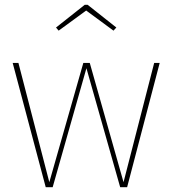

<svg xmlns="http://www.w3.org/2000/svg" viewBox="-20 -782 720 802"><path d="M225 -654 214 -667 334 -762H346L466 -667L454 -654L340 -738ZM647 -519 511 0H482L341 -497L200 0H171L33 -519H57L186 -21L328 -519H355L496 -21L624 -519Z"/></svg>

Font: FiraGO Thin
Style: Regular
Weight: 100
Designer: bBox Type
Foundry: bBox Type GmbH
Version: Version 1.001;PS 001.001;hotconv 1.0.88;makeotf.lib2.5.64775